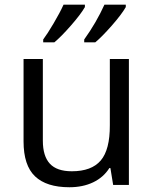

<svg xmlns="http://www.w3.org/2000/svg" viewBox="-20 -786 654 816"><path d="M162.1 -535.2V-188Q162.1 -122.6 191.9 -90.3Q221.7 -58.1 285.2 -58.1Q369.1 -58.1 408.2 -104Q447.3 -149.9 446.8 -253.9V-535.2H527.8V0H460.9L449.2 -71.8H444.8Q419.9 -32.2 376 -11.2Q332 9.8 274.9 9.8Q177.7 9.8 128.9 -36.6Q80.1 -83 80.1 -185.1V-535.2ZM514.6 -766.1V-755.9Q497.1 -725.1 455.1 -677.2Q413.1 -629.4 384.8 -606H337.9V-618.2Q389.6 -690.4 423.8 -766.1ZM340.8 -766.1V-755.9Q323.2 -725.1 281.2 -677.2Q239.3 -629.4 210.9 -606H163.6V-618.2Q181.2 -641.6 208 -687Q234.9 -732.4 250 -766.1Z"/></svg>

Font: OpenSans-Regular
Style: Regular
Weight: 400
Foundry: Ascender Corporation
Version: Version 1.10